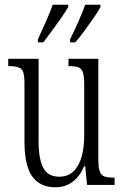

<svg xmlns="http://www.w3.org/2000/svg" viewBox="-20 -786 526 816"><path d="M215 10Q151 10 117.5 -35.5Q84 -81 84 -185V-435Q84 -482 69.5 -493.5Q55 -505 19 -505H15V-536H144V-186Q144 -110 164 -72.5Q184 -35 232 -35Q269 -35 292.5 -58Q316 -81 327 -120.5Q338 -160 338 -210V-424Q338 -460 332.5 -477.5Q327 -495 313 -500Q299 -505 274 -505H271V-536H398V-105Q398 -72 404.5 -56Q411 -40 425.5 -35.5Q440 -31 464 -31H467V0H350L342 -80H338Q299 10 215 10ZM278 -619Q298 -660 314 -696Q330 -732 342 -766H407V-756Q398 -739 379.5 -712Q361 -685 340 -656.5Q319 -628 300 -606H278ZM141 -619Q160 -660 176 -696Q192 -732 204 -766H270V-756Q260 -739 241.5 -712Q223 -685 202 -656.5Q181 -628 164 -606H141Z"/></svg>

Font: Noto Serif Tamil ExtraCondensed Light
Style: Regular
Weight: 300
Width: 2
Designer: Indian Type Foundry, Tom Grace, and the Monotype Design Team
Foundry: Monotype Imaging Inc.
Version: Version 2.004; ttfautohint (v1.8.4.7-5d5b)